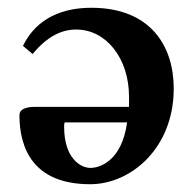

<svg xmlns="http://www.w3.org/2000/svg" viewBox="-20 -463 501 494"><path d="M64 -324C101 -369 138 -387 176 -387C254 -387 312 -312 312 -214V-188H69C45 -188 30 -181 30 -167C30 -82 65 11 212 11C317 11 427 -82 427 -235C427 -345 367 -443 215 -443C146 -443 76 -420 39 -345ZM307 -148C293 -46 234 -31 213 -31C186 -31 145 -57 145 -137C145 -143 145 -146 147 -148Z"/></svg>

Font: Libertinus Serif Semibold
Style: Regular
Weight: 600
Designer: Philipp H. Poll, Khaled Hosny
Foundry: Caleb Maclennan
Version: Version 7.050;RELEASE